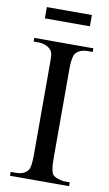

<svg xmlns="http://www.w3.org/2000/svg" viewBox="-91 -862 516 908"><g transform="rotate(10 166.5 -408.0)"><path d="M24.9 0V-18.6H48.8Q69.3 -18.6 83.5 -24.2Q97.7 -29.8 107.4 -42.5Q119.1 -56.2 119.1 -117.7V-545.4Q119.1 -562.5 118.9 -574.5Q118.7 -586.4 117.7 -595Q116.7 -603.5 114.5 -609.4Q112.3 -615.2 108.4 -619.6Q99.1 -631.3 82.5 -637.9Q65.9 -644.5 48.8 -644.5H24.9V-662.1H308.6V-644.5H284.7Q245.6 -644.5 226.1 -620.6Q220.7 -612.3 217.3 -593.8Q213.9 -575.2 213.9 -545.4V-117.7Q213.9 -85.4 216.8 -67.9Q219.7 -50.3 225.1 -41.5Q227.5 -37.6 233.9 -33.4Q240.2 -29.3 248.8 -26.1Q257.3 -22.9 266.6 -20.8Q275.9 -18.6 284.7 -18.6H308.6V0ZM58.1 -761.7V-815.9H274.4V-761.7Z"/></g></svg>

Font: Doulos SIL Am
Style: Regular
Weight: 400
Designer: Walt Agee, Victor Gaultney, Peter Martin, Debbi Hosken, Becca Hirsbrunner
Foundry: SIL International
Version: Version 5.000